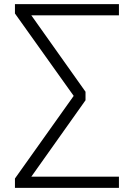

<svg xmlns="http://www.w3.org/2000/svg" viewBox="-20 -725 643 925"><path d="M52 180H553V126H131L392 -242V-283L131 -651H553V-705H52V-660L335 -263L52 135Z"/></svg>

Font: Poppy and Pepper Light
Style: Regular
Weight: 300
Designer: Thy Ha
Foundry: Thy Ha
Version: Version 0.001;Glyphs 3.2 (3227)